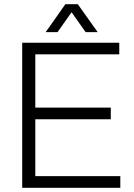

<svg xmlns="http://www.w3.org/2000/svg" viewBox="-20 -888 636 908"><path d="M85 0V-686H544V-631H147V-379H504V-324H147V-55H549V0ZM196 -736 289 -868H348L442 -736H385L303 -852H334L252 -736Z"/></svg>

Font: Archivo SemiCondensed ExtraLight
Style: Regular
Weight: 250
Width: 4
Designer: Hector Gatti
Foundry: Omnibus-Type
Version: Version 2.001